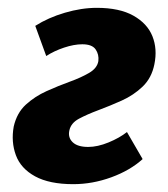

<svg xmlns="http://www.w3.org/2000/svg" viewBox="-20 -457 428 490"><path d="M167 13Q106 13 69.5 -7Q33 -27 20.5 -61Q8 -95 15 -134Q23 -169 46 -190Q69 -211 99 -224.5Q129 -238 158 -248.5Q187 -259 207.5 -271Q228 -283 231 -301Q233 -318 224 -331Q215 -344 190 -344Q169 -344 143.5 -335.5Q118 -327 98 -314L70 -391Q103 -412 145.5 -424.5Q188 -437 227 -437Q285 -437 320.5 -417Q356 -397 369 -364.5Q382 -332 374 -293Q367 -258 344 -236Q321 -214 291 -200.5Q261 -187 231.5 -176Q202 -165 181.5 -154Q161 -143 157 -124Q153 -106 165.5 -94Q178 -82 205 -82Q229 -82 257 -93.5Q285 -105 304 -120L344 -51Q312 -22 264 -4.5Q216 13 167 13Z"/></svg>

Font: Ysabeau Infant ExtraBold
Style: Italic
Weight: 800
Italic angle: -12°
Designer: Christian Thalmann (Catharsis Fonts)
Version: Version 2.001;gftools[0.9.30]; featfreeze: ss01,ss02,lnum